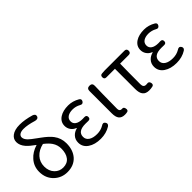

<svg xmlns="http://www.w3.org/2000/svg" viewBox="31 -1530 2283 2283"><g transform="rotate(-45 1172.5 -388.5)"><path d="M293.9 12.7Q198.2 12.7 129.9 -50.8Q56.6 -120.1 56.6 -228.5Q56.6 -320.3 116.2 -386.7Q169.9 -448.2 261.7 -476.6Q191.4 -526.4 159.2 -563.5Q114.3 -615.2 114.3 -670.9Q114.3 -721.7 156.2 -753.9Q203.1 -790 289.1 -790Q372.1 -790 475.6 -759.8Q494.1 -753.9 502.9 -741.7Q511.7 -729.5 505.9 -712.4Q500 -695.3 483.4 -690.4Q467.8 -686.5 448.2 -692.4Q351.6 -721.7 287.1 -721.7Q243.2 -721.7 219.7 -705.1Q199.2 -689.5 199.2 -666Q199.2 -632.8 234.4 -597.7Q256.8 -575.2 322.3 -528.3Q345.7 -510.7 358.4 -502Q440.4 -442.4 476.6 -393.6Q527.3 -326.2 527.3 -239.3Q527.3 -126 465.8 -56.6Q402.3 12.7 293.9 12.7ZM295.9 -61.5Q366.2 -61.5 403.3 -109.4Q439.5 -156.2 439.5 -238.3Q439.5 -298.8 405.3 -349.6Q378.9 -388.7 323.2 -431.6Q240.2 -413.1 191.4 -359.4Q143.6 -306.6 143.6 -230.5Q143.6 -154.3 189.5 -106.4Q233.4 -61.5 295.9 -61.5Z M854.5 12.7Q755.9 12.7 692.9 -30.3Q629.9 -73.2 629.9 -146.5Q629.9 -199.2 663.1 -234.4Q691.4 -265.6 740.2 -278.3V-283.2Q700.2 -297.9 677.7 -331.1Q656.2 -362.3 656.2 -401.4Q656.2 -469.7 716.8 -508.8Q771.5 -543.9 858.4 -543.9Q933.6 -543.9 1002.9 -502.9Q1030.3 -485.4 1013.7 -457Q994.1 -425.8 961.9 -446.3Q915 -472.7 861.3 -472.7Q810.5 -472.7 778.3 -452.1Q745.1 -429.7 745.1 -389.6Q745.1 -351.6 774.4 -331.1Q805.7 -307.6 867.2 -307.6Q885.7 -307.6 895.5 -308.6Q932.6 -310.5 932.6 -276.4Q932.6 -241.2 895.5 -243.2Q879.9 -244.1 850.6 -244.1Q719.7 -244.1 719.7 -153.3Q719.7 -109.4 757.8 -84Q795.9 -58.6 863.3 -58.6Q924.8 -58.6 973.6 -87.9Q1008.8 -113.3 1029.3 -81.1Q1046.9 -52.7 1016.6 -31.2Q946.3 12.7 854.5 12.7Z M1259.8 12.7Q1206.1 12.7 1181.6 -19.5Q1159.2 -48.8 1159.2 -110.4V-320.3V-485.4Q1159.2 -530.3 1204.1 -530.3Q1250 -530.3 1248.5 -484.4Q1247.1 -438.5 1245.1 -346.7Q1242.2 -177.7 1242.2 -103.5Q1242.2 -61.5 1279.3 -61.5Q1280.3 -61.5 1281.2 -61.5Q1311.5 -67.4 1318.4 -32.2Q1325.2 0 1301.8 7.8Q1282.2 12.7 1259.8 12.7Z M1668.9 12.7Q1610.4 12.7 1585 -21.5Q1560.5 -52.7 1560.5 -119.1V-458H1416Q1382.8 -458 1382.8 -492.2Q1382.8 -526.4 1414.1 -527.3L1459 -530.3H1643.6H1792Q1828.1 -530.3 1828.1 -494.1Q1828.1 -458 1792 -458H1647.5Q1644.5 -337.9 1644.5 -113.3Q1644.5 -61.5 1688.5 -61.5Q1700.2 -61.5 1705.1 -62.5Q1739.3 -69.3 1747.1 -33.2Q1752.9 -1 1726.6 5.9Q1697.3 12.7 1668.9 12.7Z M2129.9 12.7Q2031.2 12.7 1968.3 -30.3Q1905.3 -73.2 1905.3 -146.5Q1905.3 -199.2 1938.5 -234.4Q1966.8 -265.6 2015.6 -278.3V-283.2Q1975.6 -297.9 1953.1 -331.1Q1931.6 -362.3 1931.6 -401.4Q1931.6 -469.7 1992.2 -508.8Q2046.9 -543.9 2133.8 -543.9Q2209 -543.9 2278.3 -502.9Q2305.7 -485.4 2289.1 -457Q2269.5 -425.8 2237.3 -446.3Q2190.4 -472.7 2136.7 -472.7Q2085.9 -472.7 2053.7 -452.1Q2020.5 -429.7 2020.5 -389.6Q2020.5 -351.6 2049.8 -331.1Q2081.1 -307.6 2142.6 -307.6Q2161.1 -307.6 2170.9 -308.6Q2208 -310.5 2208 -276.4Q2208 -241.2 2170.9 -243.2Q2155.3 -244.1 2126 -244.1Q1995.1 -244.1 1995.1 -153.3Q1995.1 -109.4 2033.2 -84Q2071.3 -58.6 2138.7 -58.6Q2200.2 -58.6 2249 -87.9Q2284.2 -113.3 2304.7 -81.1Q2322.3 -52.7 2292 -31.2Q2221.7 12.7 2129.9 12.7Z"/></g></svg>

Font: Bpmf GenSen Rounded R
Style: R
Weight: 400
Foundry: But Ko
Version: Version 1.320